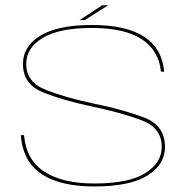

<svg xmlns="http://www.w3.org/2000/svg" viewBox="-20 -686 712 711"><path d="M329 4.5Q461 4.5 526 -36Q591 -76.5 591 -142Q591 -221.5 513.2 -251Q435.5 -280.5 329 -302Q224 -324 150.5 -352.8Q77 -381.5 77 -449Q77 -508.5 138 -545.5Q199 -582.5 320 -582.5Q441.5 -582.5 505 -540.8Q568.5 -499 576 -420.5H588Q580.5 -506 514 -549.8Q447.5 -593.5 320 -593.5Q195 -593.5 130 -554.2Q65 -515 65 -449Q65 -374 139 -344.2Q213 -314.5 316.5 -292.5Q424.5 -270 501.8 -241.8Q579 -213.5 579 -142Q579 -83.5 518.2 -45Q457.5 -6.5 329 -6.5Q211 -6.5 143.8 -50.5Q76.5 -94.5 69 -185.5H57Q64.5 -88 133.5 -41.8Q202.5 4.5 329 4.5ZM274.5 -611.5H294L380.5 -666.5H358.5Z"/></svg>

Font: Anybody Expanded Thin
Style: Regular
Weight: 250
Width: 7
Version: Version 1.113;gftools[0.9.25]